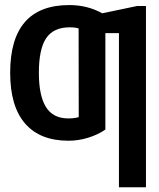

<svg xmlns="http://www.w3.org/2000/svg" viewBox="-20 -558 640 774"><path d="M459.5 196.8V-424.3H404.8V-35.6Q374 -14.6 335 -2.7Q295.9 9.3 256.3 9.3Q141.1 9.3 81.1 -60.1Q21 -129.4 21 -264.6Q21 -537.6 259.3 -537.6Q332.5 -537.6 392.1 -504.4L532.2 -533.7H568.4V196.8ZM260.7 -447.8Q195.3 -447.8 166 -403.8Q136.7 -359.9 136.7 -264.6Q136.7 -172.4 165.3 -126.5Q193.8 -80.6 255.4 -80.6Q279.3 -80.6 297.4 -85.9L296.9 -443.4Q284.2 -447.8 260.7 -447.8Z"/></svg>

Font: Liberation Mono
Style: Bold
Weight: 700
Monospace: yes
Designer: Steve Matteson
Foundry: Ascender Corporation
Version: Version 2.1.5